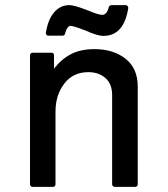

<svg xmlns="http://www.w3.org/2000/svg" viewBox="-20 -730 658 750"><path d="M97.2 -514.2Q97.2 -518.6 100.1 -521.2Q103 -523.9 106.9 -523.9H181.2Q190.9 -523.9 190.9 -514.2V-461.9Q220.7 -500 258.3 -519Q295.9 -538.1 349.1 -538.1Q422.9 -538.1 470.5 -500.5Q518.1 -462.9 518.1 -391.1V-9.8Q518.1 -5.9 515.1 -2.9Q512.2 0 507.8 0H428.2Q424.3 0 421.1 -3.2Q418 -6.3 418 -9.8V-358.9Q418 -402.3 391.6 -425.3Q365.2 -448.2 325.2 -448.2Q265.1 -448.2 231 -403.3Q196.8 -358.4 196.8 -293.9V-9.8Q196.8 -5.9 194.1 -2.9Q191.4 0 187 0H106.9Q103.5 0 100.3 -2.9Q97.2 -5.9 97.2 -9.8ZM168.9 -590.8Q164.1 -590.8 161.1 -594.2Q158.2 -597.7 159.2 -602.1Q167.5 -654.3 191.7 -682.1Q215.8 -710 251 -710Q270.5 -710 321.8 -689.9Q364.7 -671.9 378.9 -671.9Q397.9 -671.9 404.8 -702.1Q405.3 -705.1 408.7 -707.5Q412.1 -710 415 -710H471.2Q475.6 -710 478.5 -706.3Q481.4 -702.6 481 -698.2Q463.9 -589.8 383.8 -589.8Q360.4 -589.8 314 -610.8Q266.6 -628.9 255.9 -628.9Q242.2 -628.9 233.9 -598.1Q231.9 -590.8 225.1 -590.8Z"/></svg>

Font: Fragment Mono SemBd
Style: Regular
Weight: 600
Designer: Wei Huang based on Nimbus Sans by URW Studio, based on Helvetica by Max Miedinger.
Foundry: Wei Huang
Version: Version 1.011